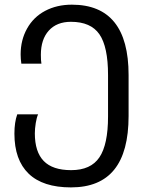

<svg xmlns="http://www.w3.org/2000/svg" viewBox="-20 -566 653 826"><path d="M285.2 240.2Q164.6 240.2 103.3 181.2Q42 122.1 42 8.8Q42 -40 54.2 -74.2H144Q137.7 -61 133.8 -36.6Q129.9 -12.2 129.9 7.8Q129.9 87.4 168.2 126.7Q206.5 166 286.1 166Q370.6 166 407.7 110.8Q444.8 55.7 444.8 -64.9V-243.2Q444.8 -364.7 407.7 -418.5Q370.6 -472.2 285.2 -472.2Q224.1 -472.2 189.9 -434.3Q155.8 -396.5 155.8 -330.1Q155.8 -305.7 158.2 -292H71.8Q68.8 -312.5 68.8 -332Q68.8 -393.6 96.4 -443.1Q124 -492.7 174.3 -519.3Q224.6 -545.9 289.1 -545.9Q533.2 -545.9 533.2 -243.2V-66.9Q533.2 87.4 471.4 163.8Q409.7 240.2 285.2 240.2Z"/></svg>

Font: NotoPenekeko
Style: Regular
Weight: 400
Designer: Monotype Design team
Foundry: Monotype Imaging Inc.
Version: Version 1.04